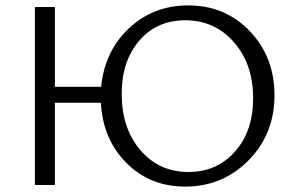

<svg xmlns="http://www.w3.org/2000/svg" viewBox="-20 -684 1091 710"><path d="M676 -664Q813 -664 904 -568.5Q995 -473 995 -332Q995 -188 899 -91Q803 6 665 6Q534 6 447 -82Q360 -170 353 -304H183V0H109V-658H183V-363H354Q367 -495 457 -579.5Q547 -664 676 -664ZM677 -48Q782 -48 849 -123.5Q916 -199 916 -321Q916 -447 845 -528Q774 -609 665 -609Q560 -609 495 -533.5Q430 -458 430 -337Q430 -210 499 -129Q568 -48 677 -48Z"/></svg>

Font: EauTestSC
Style: Regular
Weight: 400
Designer: Christian Thalmann (Catharsis Fonts)
Version: Version 0.001;PS 000.001;hotconv 1.0.88;makeotf.lib2.5.64775